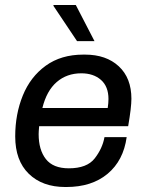

<svg xmlns="http://www.w3.org/2000/svg" viewBox="-20 -740 596 770"><path d="M507 -344Q507 -309 494 -234H137Q135 -212 135 -202Q135 -139 164 -102Q193 -65 256 -65Q329 -65 360 -105Q391 -145 399 -190H488Q475 -96 411.5 -43Q348 10 246 10H242Q150 10 95.5 -43Q41 -96 41 -193Q41 -282 71.5 -357Q102 -432 163.5 -476.5Q225 -521 314 -521H321Q406 -521 456.5 -474Q507 -427 507 -344ZM150 -307H412Q415 -327 415 -343Q415 -393 385 -419.5Q355 -446 306 -446Q248 -446 207.5 -411Q167 -376 150 -307ZM195 -720H284L359 -575H289L194 -717Z"/></svg>

Font: Chivo
Style: Italic
Weight: 400
Italic angle: -8.05°
Designer: Hector Gatti
Foundry: Omnibus-Type
Version: Version 1.007